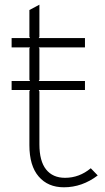

<svg xmlns="http://www.w3.org/2000/svg" viewBox="-20 -793 449 823"><path d="M369.1 -71.8 398.9 -41Q332 9.8 253.9 9.8Q185.5 9.8 145.8 -36.4Q106 -82.5 106 -170.9V-401.9L108.9 -407.2H29.8V-445.8H108.9L106 -451.2V-585L108.9 -589.8H29.8V-629.9H108.9L106 -634.8V-750L148.9 -772.9V-634.8L146 -629.9H344.2V-589.8H146L148.9 -585V-451.2L146 -445.8H344.2V-407.2H146L148.9 -400.9V-174.8Q148.9 -102.5 177.5 -66.7Q206.1 -30.8 258.8 -30.8Q319.8 -30.8 369.1 -71.8Z"/></svg>

Font: Sinkin Sans 200 X Light
Style: Regular
Weight: 200
Designer: Keith Bates
Foundry: K-Type
Version: Sinkin Sans (version 1.0)  by Keith Bates   •   © 2014   www